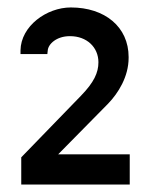

<svg xmlns="http://www.w3.org/2000/svg" viewBox="-20 -900 411 515"><path d="M136 -486 270 -622C297 -650 325 -694 325 -745V-747C325 -828 261 -880 170 -880C105 -880 36 -830 35 -765V-755H107L108 -764C109 -782 132 -803 167 -803H168C213 -803 244 -773 244 -733C244 -705 232 -679 197 -643L37 -478V-405H328V-486Z"/></svg>

Font: Mint Spirit
Style: Bold
Weight: 700
Designer: HARENDAL Hirwen
Foundry: Arkandis Digital Foundry.
Version: Version 1.004;FFEdit